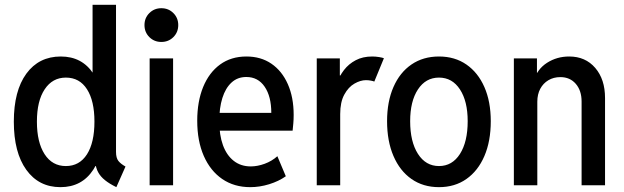

<svg xmlns="http://www.w3.org/2000/svg" viewBox="-20 -772 2598 800"><path d="M464.8 7.8Q436 -6.3 417.5 -21.2Q398.9 -36.1 389.2 -54Q379.4 -71.8 377.4 -94.7L394 -80.1H355.5L376 -140.1V-407.2L355.5 -464.8H365.7V-752H463.4V-139.2Q463.4 -113.8 473.4 -101.3Q483.4 -88.9 502.9 -78.1ZM231.9 7.8Q141.6 7.8 89.6 -64.5Q37.6 -136.7 37.6 -265.1Q37.6 -393.6 89.8 -465.1Q142.1 -536.6 233.4 -536.6Q322.3 -536.6 369.4 -464.4Q416.5 -392.1 416.5 -265.6Q416.5 -138.2 368.9 -65.2Q321.3 7.8 231.9 7.8ZM254.4 -80.1Q311 -80.1 342.3 -128.9Q373.5 -177.7 373.5 -265.6Q373.5 -351.6 342.5 -400.1Q311.5 -448.7 254.4 -448.7Q198.7 -448.7 166.3 -400.1Q133.8 -351.6 133.8 -265.1Q133.8 -179.2 165.8 -129.6Q197.8 -80.1 254.4 -80.1Z M603.5 0V-528.8H701.2V0ZM652.3 -597.2Q622.6 -597.2 602.3 -617.4Q582 -637.7 582 -667.5Q582 -697.3 602.3 -717.5Q622.6 -737.8 652.3 -737.8Q682.1 -737.8 702.4 -717.5Q722.7 -697.3 722.7 -667.5Q722.7 -637.7 702.4 -617.4Q682.1 -597.2 652.3 -597.2Z M1022.9 7.8Q955.6 7.8 906 -26.1Q856.4 -60.1 829.1 -122.3Q801.8 -184.6 801.8 -269Q801.8 -349.1 826.4 -409.4Q851.1 -469.7 897 -503.2Q942.9 -536.6 1006.8 -536.6Q1066.9 -536.6 1110.8 -506.6Q1154.8 -476.6 1179.2 -421.6Q1203.6 -366.7 1203.6 -293Q1203.6 -273.9 1202.1 -257.3Q1200.7 -240.7 1199.2 -227.5H877V-301.8H1110.4Q1110.4 -370.1 1082.8 -410.6Q1055.2 -451.2 1006.3 -451.2Q969.7 -451.2 944.6 -428Q919.4 -404.8 906.5 -363.5Q893.6 -322.3 893.6 -267.6Q893.6 -209.5 908.9 -167.2Q924.3 -125 953.9 -101.8Q983.4 -78.6 1024.9 -78.6Q1052.7 -78.6 1082.8 -89.6Q1112.8 -100.6 1135.7 -121.1L1170.9 -37.6Q1141.1 -16.6 1101.6 -4.4Q1062 7.8 1022.9 7.8Z M1299.8 0V-528.8H1396V-457.5H1410.2L1383.8 -424.3Q1393.6 -454.6 1413.3 -480.2Q1433.1 -505.9 1462.4 -521.2Q1491.7 -536.6 1530.8 -536.6Q1544.9 -536.6 1559.8 -534.2Q1574.7 -531.7 1579.6 -529.3L1539.6 -432.1Q1535.6 -434.1 1525.6 -436Q1515.6 -438 1504.9 -438Q1481.9 -438 1456.8 -423.6Q1431.6 -409.2 1414.6 -377.9Q1397.5 -346.7 1397.5 -296.4V0Z M1809.1 7.8Q1743.2 7.8 1694.6 -26.1Q1646 -60.1 1619.4 -122.1Q1592.8 -184.1 1592.8 -267.1Q1592.8 -348.6 1619.4 -409.4Q1646 -470.2 1694.6 -503.4Q1743.2 -536.6 1809.1 -536.6Q1875 -536.6 1923.3 -503.2Q1971.7 -469.7 1998.3 -409.2Q2024.9 -348.6 2024.9 -267.1Q2024.9 -183.6 1998.3 -121.8Q1971.7 -60.1 1923.3 -26.1Q1875 7.8 1809.1 7.8ZM1809.1 -80.1Q1864.3 -80.1 1896.5 -130.6Q1928.7 -181.2 1928.7 -267.1Q1928.7 -350.1 1896.5 -399.4Q1864.3 -448.7 1809.1 -448.7Q1753.9 -448.7 1721.4 -399.4Q1689 -350.1 1689 -267.1Q1689 -181.6 1721.4 -130.9Q1753.9 -80.1 1809.1 -80.1Z M2121.1 0V-528.8H2217.3V-468.3H2236.8L2204.1 -436Q2218.3 -483.9 2259.3 -510.3Q2300.3 -536.6 2351.6 -536.6Q2419.4 -536.6 2460.2 -489Q2501 -441.4 2501 -363.8V0H2403.3V-349.1Q2403.3 -394.5 2379.2 -422.6Q2355 -450.7 2314.9 -450.7Q2286.6 -450.7 2264.9 -437.7Q2243.2 -424.8 2231 -401.9Q2218.8 -378.9 2218.8 -348.1V0Z"/></svg>

Font: Reddit Sans Condensed Medium
Style: Regular
Weight: 500
Designer: Stephen Hutchings
Foundry: Reddit
Version: Version 1.014